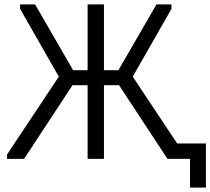

<svg xmlns="http://www.w3.org/2000/svg" viewBox="-20 -720 953 870"><path d="M841 130H913V-70H773V0H841ZM12 0H89L331 -368L139 -700H71V-680L268 -335L272 -411L12 -20ZM739 0H816V-20L556 -411L560 -335L757 -680V-700H689L497 -368ZM286 -334H540V-402H286ZM451 -700H377V0H451Z"/></svg>

Font: Tilda Sans VF
Style: Regular
Weight: 400
Designer: ParaType Ltd
Foundry: ParaType Ltd
Version: Version 1.010